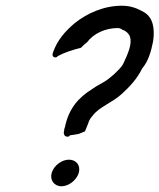

<svg xmlns="http://www.w3.org/2000/svg" viewBox="-20 -647 557 671"><path d="M165 -463C158 -446 177 -442 182 -451C206 -464 235 -473 263 -480C270 -488 275 -492 284 -499C307 -530 348 -549 392 -549C400 -549 406 -544 410 -542C419 -540 432 -528 434 -519C443 -494 426 -457 412 -427C405 -411 390 -399 378 -387C371 -381 364 -375 356 -369C340 -357 318 -348 301 -335C256 -307 221 -270 207 -203C205 -198 204 -194 204 -190L203 -185C201 -167 222 -166 224 -174L255 -179C262 -182 269 -184 277 -188L288 -215C291 -226 296 -234 304 -243C327 -274 373 -288 407 -320C433 -344 459 -371 477 -408C498 -432 508 -467 515 -502C522 -549 514 -586 484 -604C463 -616 440 -627 406 -627C343 -627 285 -601 241 -566C209 -539 180 -507 165 -463ZM161 -44C153 -18 169 4 195 4C220 4 247 -17 255 -42C263 -68 247 -89 221 -89C196 -89 169 -69 161 -44Z"/></svg>

Font: SolarCharger
Style: 552
Weight: 400
Designer: Mew Too
Foundry: Cannot Into Space Fonts/KineticPlasma Fonts
Version: Version 1.100